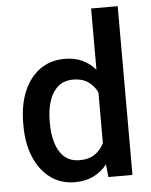

<svg xmlns="http://www.w3.org/2000/svg" viewBox="-54 -795 670 850"><g transform="rotate(-5 281.5 -370.0)"><path d="M39.1 -258.3V-268.6Q39.1 -349.1 64 -409.7Q88.9 -470.2 135.5 -504.2Q182.1 -538.1 246.6 -538.1Q290.5 -538.1 324.2 -522.5Q357.9 -506.8 382.8 -478V-750H501V0H394L388.2 -56.6Q362.8 -24.9 327.4 -7.6Q292 9.8 245.6 9.8Q181.6 9.8 135.3 -25.1Q88.9 -60.1 64 -120.6Q39.1 -181.2 39.1 -258.3ZM156.7 -268.6V-258.3Q156.7 -210.4 168.7 -171.1Q180.7 -131.8 206.8 -108.6Q232.9 -85.4 275.4 -85.4Q315.4 -85.4 341.8 -103.8Q368.2 -122.1 382.8 -151.9V-377.4Q368.2 -407.2 342 -425.3Q315.9 -443.4 276.4 -443.4Q233.9 -443.4 207.5 -419.7Q181.2 -396 168.9 -356.4Q156.7 -316.9 156.7 -268.6Z"/></g></svg>

Font: Vazirmatn UI Medium
Style: Regular
Weight: 500
Designer: Saber Rastikerdar
Foundry: Saber Rastikerdar
Version: Version 33.003